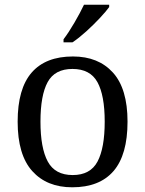

<svg xmlns="http://www.w3.org/2000/svg" viewBox="-20 -786 617 816"><path d="M287 10Q179 10 117 -59Q55 -128 55 -269Q55 -409 114.5 -477.5Q174 -546 290 -546Q398 -546 460 -477.5Q522 -409 522 -269Q522 -128 462.5 -59Q403 10 287 10ZM289 -42Q364 -42 394.5 -99.5Q425 -157 425 -269Q425 -381 394 -437Q363 -493 288 -493Q213 -493 182.5 -437Q152 -381 152 -269Q152 -157 183 -99.5Q214 -42 289 -42ZM250 -619Q272 -648 296.5 -690Q321 -732 337 -766H444V-756Q432 -739 405 -710Q378 -681 346.5 -652.5Q315 -624 288 -606H250Z"/></svg>

Font: Noto Serif Dives Akuru
Style: Regular
Weight: 400
Designer: Fernando Caro
Foundry: Fernando Caro
Version: Version 2.000; ttfautohint (v1.8.4.7-5d5b)